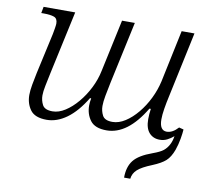

<svg xmlns="http://www.w3.org/2000/svg" viewBox="-82 -629 1037 945"><g transform="rotate(10 436.0 -156.5)"><path d="M172 9Q113 9 90 -22.5Q67 -54 67 -97Q67 -119 72.5 -149.5Q78 -180 84 -208L129 -412Q132 -427 134.5 -443Q137 -459 137 -466Q137 -491 119 -497.5Q101 -504 69 -504H55L61 -536H219L151 -222Q143 -184 137 -154.5Q131 -125 131 -106Q131 -81 142.5 -59Q154 -37 193 -37Q224 -37 256 -57.5Q288 -78 317 -112.5Q346 -147 367 -189Q388 -231 397 -275L453 -536H517L450 -225Q442 -187 436.5 -157Q431 -127 431 -106Q431 -81 442.5 -59Q454 -37 492 -37Q524 -37 556 -57.5Q588 -78 616.5 -112.5Q645 -147 665.5 -189Q686 -231 696 -275L751 -536H815L745 -207Q738 -176 733 -145Q728 -114 728 -92Q728 -36 764 -36Q793 -36 821 -67L844 -61Q843 -43 838 -14Q833 15 823 44Q809 82 788 101Q767 120 723 138Q673 158 652 177Q631 196 628 223H597Q597 169 622.5 136.5Q648 104 715 80Q751 67 766.5 54.5Q782 42 792 23Q802 5 806 -21Q791 -8 774 0.5Q757 9 737 9Q704 9 684 -13.5Q664 -36 664 -81Q664 -107 668 -133H661Q576 9 471 9Q413 9 389.5 -22.5Q366 -54 366 -97Q366 -114 370 -133H364Q321 -62 272 -26.5Q223 9 172 9Z"/></g></svg>

Font: Noto Serif Light
Style: Italic
Weight: 300
Italic angle: -12°
Designer: Monotype Design Team
Foundry: Monotype Imaging Inc.
Version: Version 2.013